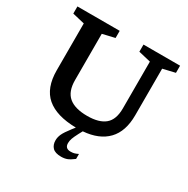

<svg xmlns="http://www.w3.org/2000/svg" viewBox="-204 -889 1279 1304"><g transform="rotate(30 435.5 -237.0)"><path d="M472.5 39Q454.5 73.5 448 92Q441.5 110.5 441.5 128.5Q441.5 170.5 485 170.5Q499.5 170.5 511.5 167.8Q523.5 165 543 155.5V194.5Q514 216.5 493.8 224.5Q473.5 232.5 446.5 232.5Q399.5 232.5 379 211.2Q358.5 190 358.5 154.5Q358.5 130.5 369.5 105.8Q380.5 81 416.5 34.5L435 11Q281.5 8.5 204.8 -57.2Q128 -123 128 -261.5V-628.5L33 -651V-707H364.5V-651L269 -628.5V-265.5Q269 -176.5 317 -136.2Q365 -96 461.5 -96Q554 -96 600.2 -134.8Q646.5 -173.5 646.5 -262V-628.5L551 -651V-707H838V-651L742.5 -628.5V-263Q742.5 -136.5 677 -68.2Q611.5 0 488.5 9.5Z"/></g></svg>

Font: Newsreader Caption Medium
Style: Regular
Weight: 500
Designer: Hugues Gentile
Foundry: Production Type
Version: Version 1.001